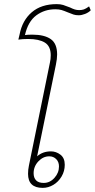

<svg xmlns="http://www.w3.org/2000/svg" viewBox="-20 -901 460 931"><path d="M116 -58Q116 -78 120 -97L222 -597Q226 -614 226 -633Q226 -677 197.5 -694.5Q169 -712 117 -712Q90 -712 69 -709L75 -734Q88 -802 134 -841.5Q180 -881 255 -881Q273 -881 286 -877Q299 -873 319 -865Q333 -858 343 -855Q353 -852 364 -852Q377 -852 387 -855.5Q397 -859 412 -870L420 -851Q409 -840 392.5 -833.5Q376 -827 362 -827Q347 -827 336.5 -830.5Q326 -834 309 -841Q290 -849 278 -852.5Q266 -856 248 -856Q196 -856 156 -826.5Q116 -797 101 -731Q113 -733 137 -733Q195 -733 226 -711.5Q257 -690 257 -637Q257 -616 251 -587L160 -143Q187 -167 227 -167Q252 -167 273 -151Q294 -135 294 -102Q294 -71 278.5 -45Q263 -19 238.5 -4.5Q214 10 187 10Q116 10 116 -58ZM266 -94Q266 -116 252.5 -129.5Q239 -143 219 -143Q189 -143 166 -118.5Q143 -94 143 -61Q143 -39 155 -26.5Q167 -14 192 -14Q222 -14 244 -38.5Q266 -63 266 -94Z"/></svg>

Font: Taviraj Thin
Style: Italic
Weight: 250
Italic angle: -12°
Designer: Katatrad Team
Foundry: CadsonDemak
Version: Version 1.001